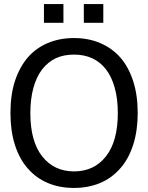

<svg xmlns="http://www.w3.org/2000/svg" viewBox="-20 -911 730 946"><path d="M573 -627.5Q613.5 -581 636 -511.8Q658.5 -442.5 658.5 -354Q658.5 -268 636.5 -198.5Q614.5 -129 573 -82Q530 -32.5 472 -8.8Q414 15 344.5 15Q273 15 215.2 -9.5Q157.5 -34 116 -82Q75 -129 53.2 -198Q31.5 -267 31.5 -354Q31.5 -443.5 53.5 -511.2Q75.5 -579 116.5 -627.5Q157.5 -674.5 215.5 -699Q273.5 -723.5 344.5 -723.5Q417 -723.5 475 -698.2Q533 -673 573 -627.5ZM560.5 -354Q560.5 -424.5 545.2 -478.8Q530 -533 502.5 -569Q474 -605.5 434.5 -623.8Q395 -642 345 -642Q293.5 -642 255.2 -624.2Q217 -606.5 187.5 -569Q159.5 -532.5 144.5 -477.8Q129.5 -423 129.5 -354Q129.5 -214.5 188 -140.5Q246.5 -66.5 345 -66.5Q443.5 -66.5 502 -140.5Q560.5 -214.5 560.5 -354ZM489 -798.5H393V-891H489ZM292.5 -798.5H196.5V-891H292.5Z"/></svg>

Font: Myanmar Ethnic
Style: Regular
Weight: 400
Designer: Khon Soe Zaw Thu
Foundry: PaOh Unicode khonsoezawthu@gmail.com and @hotmail.com
Version: Version 1.01 September 27, 2016